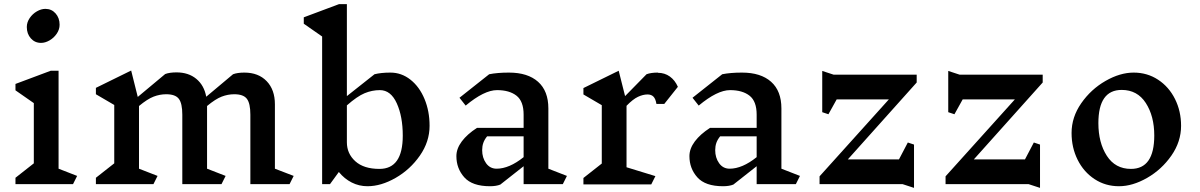

<svg xmlns="http://www.w3.org/2000/svg" viewBox="-20 -893 5817 931"><path d="M334 0H55V-31L144 -101V-393L55 -455V-486L226 -550H264V-75L354 -40ZM269 -773Q269 -750 255 -729.5Q241 -709 220 -697Q199 -685 179 -685Q149 -685 129.5 -707Q110 -729 110 -762Q110 -785 124 -805.5Q138 -826 159 -838Q180 -850 200 -850Q230 -850 249.5 -828Q269 -806 269 -773Z M1384 0H1194V-337Q1194 -392 1177 -414Q1160 -436 1116 -436Q1085 -436 1055 -424.5Q1025 -413 984 -379V-75L1074 -40L1054 0H864V-337Q864 -392 847 -414Q830 -436 786 -436Q755 -436 725 -424.5Q695 -413 654 -379V-75L744 -40L724 0H445V-31L534 -101V-384L445 -436V-467L616 -551L648 -423L781 -534Q802 -542 836 -542Q894 -542 932 -510.5Q970 -479 980 -424L1110 -533Q1131 -541 1165 -541Q1233 -541 1273 -499.5Q1313 -458 1313 -387V-75L1404 -40Z M2063 -283Q2063 -206 2016 -138.5Q1969 -71 1898.5 -30.5Q1828 10 1762 10Q1721 10 1685.5 -8Q1650 -26 1623 -59L1580 0H1542V-716L1453 -778V-809L1624 -873H1662V-427L1796 -533Q1828 -541 1873 -541Q1927 -541 1970.5 -506.5Q2014 -472 2038.5 -413Q2063 -354 2063 -283ZM1933 -235Q1933 -328 1904 -392Q1875 -456 1822 -456Q1784 -456 1748 -441Q1712 -426 1662 -382V-203Q1662 -148 1703 -111Q1744 -74 1820 -74Q1933 -74 1933 -235Z M2709 0H2519V-87L2406 2Q2386 10 2356 10Q2270 10 2231.5 -33Q2193 -76 2193 -136Q2193 -172 2219 -207Q2245 -242 2293 -273H2519V-337Q2519 -402 2484.5 -429Q2450 -456 2390 -456Q2328 -456 2238 -381L2208 -419L2352 -533Q2392 -541 2448 -541Q2539 -541 2589 -496.5Q2639 -452 2639 -367V-75L2729 -40ZM2519 -131V-232H2342Q2329 -216 2323.5 -200Q2318 -184 2318 -165Q2318 -128 2337 -101.5Q2356 -75 2388 -75Q2449 -75 2519 -131Z M3267 -472 3201 -389H3163Q3159 -414 3148.5 -424.5Q3138 -435 3120 -435Q3098 -435 3073.5 -423.5Q3049 -412 3018 -380V-82L3158 -39L3138 1H2809V-30L2898 -100V-383L2809 -435V-466L2980 -550L3011 -427L3115 -533Q3136 -541 3170 -541V-540Q3203 -540 3228 -522Q3253 -504 3267 -472Z M3839 0H3649V-87L3536 2Q3516 10 3486 10Q3400 10 3361.5 -33Q3323 -76 3323 -136Q3323 -172 3349 -207Q3375 -242 3423 -273H3649V-337Q3649 -402 3614.5 -429Q3580 -456 3520 -456Q3458 -456 3368 -381L3338 -419L3482 -533Q3522 -541 3578 -541Q3669 -541 3719 -496.5Q3769 -452 3769 -367V-75L3859 -40ZM3649 -131V-232H3472Q3459 -216 3453.5 -200Q3448 -184 3448 -165Q3448 -128 3467 -101.5Q3486 -75 3518 -75Q3579 -75 3649 -131Z M4339 -120 4382 -202 4412 -192V18L4357 0H3954V-38L4290 -411H4037L3997 -339L3967 -349V-549L4022 -531H4425V-493L4091 -120Z M4950 -120 4993 -202 5023 -192V18L4968 0H4565V-38L4901 -411H4648L4608 -339L4578 -349V-549L4633 -531H5036V-493L4702 -120Z M5707 -283Q5707 -206 5660 -138.5Q5613 -71 5542.5 -30.5Q5472 10 5406 10Q5340 10 5287.5 -24.5Q5235 -59 5205.5 -118Q5176 -177 5176 -248Q5176 -325 5223 -392.5Q5270 -460 5340.5 -500.5Q5411 -541 5477 -541Q5543 -541 5595.5 -506.5Q5648 -472 5677.5 -413Q5707 -354 5707 -283ZM5306 -296Q5306 -201 5347 -137.5Q5388 -74 5464 -74Q5577 -74 5577 -236Q5577 -330 5536 -393.5Q5495 -457 5419 -457Q5306 -457 5306 -296Z"/></svg>

Font: Inknut Antiqua
Style: Regular
Weight: 400
Designer: Claus Eggers Sørensen
Foundry: Claus Eggers Sørensen
Version: Version 1.003; ttfautohint (v1.8.2) -l 8 -r 50 -G 200 -x 14 